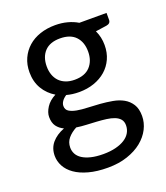

<svg xmlns="http://www.w3.org/2000/svg" viewBox="-124 -571 719 830"><g transform="rotate(-20 235.5 -156.5)"><path d="M225.6 -485.4Q255.4 -485.4 281.2 -478.5Q307.1 -471.7 328.1 -459H453.1V-427.2Q453.1 -410.2 433.6 -407.2L382.8 -399.9Q397.9 -368.7 397.9 -331.5Q397.9 -296.4 385 -268.1Q372.1 -239.7 349.1 -219.7Q326.2 -199.7 294.7 -188.7Q263.2 -177.7 225.6 -177.7Q194.3 -177.7 168 -185.1Q153.8 -175.8 147 -165.3Q140.1 -154.8 140.1 -144.5Q140.1 -127.4 153.3 -119.1Q166.5 -110.8 188 -106.9Q209.5 -103 236.8 -102.1Q264.2 -101.1 292.7 -98.9Q321.3 -96.7 348.6 -91.8Q376 -86.9 397.5 -75Q418.9 -63 432.1 -42.2Q445.3 -21.5 445.3 11.7Q445.3 42.5 430.7 71.3Q416 100.1 388.4 122.6Q360.8 145 321 158.4Q281.2 171.9 231 171.9Q180.7 171.9 143.1 161.6Q105.5 151.4 80.6 133.8Q55.7 116.2 43.5 93.3Q31.2 70.3 31.2 45.4Q31.2 10.3 52 -14.2Q72.8 -38.6 109.4 -52.7Q89.4 -62 77.6 -78.1Q65.9 -94.2 65.9 -121.1Q65.9 -141.6 80.6 -164.6Q95.2 -187.5 124.5 -202.6Q90.8 -222.7 71.5 -255.4Q52.2 -288.1 52.2 -331.5Q52.2 -366.7 65.2 -395Q78.1 -423.3 101.1 -443.6Q124 -463.9 155.8 -474.6Q187.5 -485.4 225.6 -485.4ZM366.2 25.9Q366.2 8.8 357.2 -2Q348.1 -12.7 332.5 -18.8Q316.9 -24.9 296.4 -27.6Q275.9 -30.3 252.9 -31.7Q230 -33.2 206.3 -34.2Q182.6 -35.2 160.6 -38.6Q136.7 -25.9 121.6 -8.1Q106.4 9.8 106.4 34.7Q106.4 50.8 113.8 64.5Q121.1 78.1 136.5 88.1Q151.9 98.1 175.8 104Q199.7 109.9 232.4 109.9Q264.6 109.9 289.6 103.5Q314.5 97.2 331.5 86.2Q348.6 75.2 357.4 59.8Q366.2 44.4 366.2 25.9ZM225.6 -234.4Q272.9 -234.4 297.1 -260.7Q321.3 -287.1 321.3 -329.6Q321.3 -373 297.1 -398.7Q272.9 -424.3 225.6 -424.3Q179.2 -424.3 155 -398.7Q130.9 -373 130.9 -329.6Q130.9 -308.6 137 -291.3Q143.1 -273.9 155 -261.2Q167 -248.5 184.8 -241.5Q202.6 -234.4 225.6 -234.4Z"/></g></svg>

Font: Carlito
Style: Regular
Weight: 400
Designer: Lukasz Dziedzic
Foundry: tyPoland Lukasz Dziedzic
Version: Version 1.104